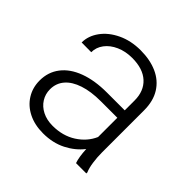

<svg xmlns="http://www.w3.org/2000/svg" viewBox="-144 -676 823 823"><g transform="rotate(45 268.0 -264.0)"><path d="M472.7 -6.3V0H410.2Q400.9 -25.9 398.4 -73.7Q369.6 -36.6 324 -13.4Q278.3 9.8 219.7 9.8Q168.9 9.8 130.4 -9.5Q91.8 -28.8 70.6 -63Q49.3 -97.2 49.3 -140.1Q49.3 -191.4 78.4 -229.2Q107.4 -267.1 161.9 -287.4Q216.3 -307.6 290 -307.6H397.9V-367.2Q397.9 -424.3 362.5 -456.8Q327.1 -489.3 261.7 -489.3Q221.7 -489.3 189.2 -474.9Q156.7 -460.4 138.4 -436Q120.1 -411.6 120.1 -382.3L61.5 -382.8Q61.5 -422.4 87.4 -458.3Q113.3 -494.1 159.7 -516.1Q206.1 -538.1 264.2 -538.1Q321.3 -538.1 364.7 -518.8Q408.2 -499.5 432.4 -460.9Q456.5 -422.4 456.5 -366.2V-110.8Q456.5 -81.5 460.7 -52.7Q464.8 -23.9 472.7 -6.3ZM397.9 -146V-262.7H297.9Q238.3 -262.7 195.6 -248.5Q152.8 -234.4 130.1 -208Q107.4 -181.6 107.4 -145Q107.4 -116.2 122.1 -92.8Q136.7 -69.3 163.6 -55.7Q190.4 -42 226.1 -42Q287.1 -42 332.5 -71Q377.9 -100.1 397.9 -146Z"/></g></svg>

Font: Heebo Light
Style: Regular
Weight: 300
Designer: Oded Ezer
Foundry: Meir Sadan
Version: Version 2.001; ttfautohint (v1.5.14-ce02) -l 8 -r 50 -G 200 